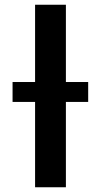

<svg xmlns="http://www.w3.org/2000/svg" viewBox="-20 -790 424 810"><path d="M33 -444H352V-360H33ZM128 -770H258V0H128Z"/></svg>

Font: Bounded
Style: Regular
Weight: 400
Designer: Vlad Churkin
Version: Version 1.0